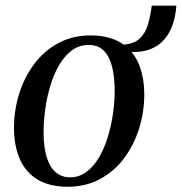

<svg xmlns="http://www.w3.org/2000/svg" viewBox="-20 -664 658 694"><path d="M307 -536Q371.5 -536 414.5 -510.8Q457.5 -485.5 479.2 -438Q501 -390.5 501.5 -323Q501.5 -259.5 482.8 -199.5Q464 -139.5 428.5 -92Q393 -44.5 341.5 -16.8Q290 11 224.5 11Q160.5 11 117.2 -14.2Q74 -39.5 52.5 -87.2Q31 -135 30.5 -200.5Q30.5 -265.5 49.5 -325.8Q68.5 -386 104.2 -433.5Q140 -481 191.5 -508.5Q243 -536 307 -536ZM300 -501.5Q266.5 -501.5 240.2 -482.2Q214 -463 194.5 -430Q175 -397 162.5 -356Q150 -315 143.8 -271Q137.5 -227 137.5 -186Q137.5 -131.5 149 -95.2Q160.5 -59 181.8 -41Q203 -23 233 -23Q266 -23 292.2 -42.5Q318.5 -62 337.8 -94.8Q357 -127.5 369.5 -168.2Q382 -209 388.2 -252.5Q394.5 -296 394.5 -336.5Q394.5 -385.5 385.2 -422.5Q376 -459.5 355.5 -480.5Q335 -501.5 300 -501.5ZM528.5 -643.5H617.5Q614.5 -601 601.2 -567.2Q588 -533.5 564.2 -511.5Q540.5 -489.5 506.2 -480.8Q472 -472 427 -479L421 -502.5Q462.5 -504 484 -523.8Q505.5 -543.5 514.8 -575.2Q524 -607 528.5 -643.5Z"/></svg>

Font: Merriweather 96pt
Style: Italic
Weight: 400
Italic angle: -7.8°
Version: Version 2.101